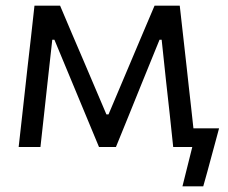

<svg xmlns="http://www.w3.org/2000/svg" viewBox="-20 -516 802 674"><path d="M45.5 0Q51.5 -54.5 57.5 -107Q63 -159 69 -210.5L76.5 -278.5Q82.5 -333 89 -387.5Q95 -442 101 -496H191Q211.5 -447.5 232.2 -398.8Q253 -350 273.5 -302.5L353.5 -114.5H361L440.5 -302.5Q461 -351 481.5 -399.5Q502 -448 522.5 -496H611Q617 -443 623.2 -387.5Q629.5 -332 635.5 -278L643 -209.5Q647 -174.5 651 -138.5Q655 -102.5 659 -65.5H749Q742 -39.5 735 -13.5Q728 12.5 721 38Q714 63 707.5 88Q700.5 113 693.5 138H620.5L655 0H588Q582 -57 575.8 -115.2Q569.5 -173.5 563 -230.5L547.5 -376.5H540L476.5 -220.5Q454 -165.5 432 -110.5Q409.5 -55.5 387 0H327.5Q281.5 -110.5 236.5 -219L171 -376.5H163.5L147.5 -232Q141 -174 134.8 -116Q128.5 -58 122 0Z"/></svg>

Font: Heraclito
Style: Regular
Weight: 400
Designer: Kostas Bartsokas (font) & Cristiano Sobral (main changes)
Foundry: Kostas Bartsokas (font) & Cristiano Sobral (main changes)
Version: Version 1.00;July 8, 2020;FontCreator 13.0.0.2655 64-bit